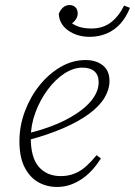

<svg xmlns="http://www.w3.org/2000/svg" viewBox="-20 -728 535 761"><path d="M206 13Q165 13 131.5 -6Q98 -25 77.5 -65Q57 -105 57 -168Q57 -229 78.5 -286.5Q100 -344 136.5 -389.5Q173 -435 220 -462.5Q267 -490 319 -490Q361 -490 387.5 -469Q414 -448 414 -407Q414 -374 394.5 -341Q375 -308 334 -277.5Q293 -247 231 -220Q169 -193 85 -171L82 -197Q180 -221 243.5 -254.5Q307 -288 339 -325.5Q371 -363 371 -402Q371 -431 354 -445.5Q337 -460 307 -460Q271 -460 235 -436.5Q199 -413 169 -372.5Q139 -332 120.5 -282.5Q102 -233 102 -181Q102 -103 134 -66.5Q166 -30 221 -30Q251 -30 276.5 -40.5Q302 -51 323 -70.5Q344 -90 363 -113L380 -100Q364 -75 345.5 -54.5Q327 -34 305 -19Q283 -4 258.5 4.5Q234 13 206 13ZM336 -582Q286 -582 250.5 -607Q215 -632 213 -673Q218 -687 229 -697.5Q240 -708 256 -708Q269 -708 278.5 -699.5Q288 -691 288 -675Q288 -660 277.5 -647Q267 -634 249 -626L241 -660Q256 -638 281 -626.5Q306 -615 342 -615Q387 -615 418.5 -638.5Q450 -662 472 -706L495 -697Q481 -661 458 -635Q435 -609 403.5 -595.5Q372 -582 336 -582Z"/></svg>

Font: Source Serif 4 18pt Light
Style: Italic
Weight: 300
Italic angle: -12°
Designer: Frank Grießhammer
Foundry: Adobe Systems Incorporated
Version: Version 4.004;hotconv 1.0.116;makeotfexe 2.5.65601